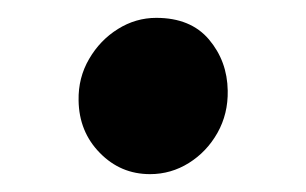

<svg xmlns="http://www.w3.org/2000/svg" viewBox="-20 -472 343 215"><path d="M148 -277Q115 -277 91.8 -300.8Q68.5 -324.5 68 -359.5Q67.5 -385 79.8 -406Q92 -427 112 -439.5Q132 -452 155 -452Q193.5 -452 214 -427.8Q234.5 -403.5 235 -370.5Q235.5 -344.5 223.5 -323.2Q211.5 -302 191.5 -289.5Q171.5 -277 148 -277Z"/></svg>

Font: Merriweather Sans Medium
Style: Regular
Weight: 500
Designer: Eben Sorkin
Foundry: Eben Sorkin
Version: Version 2.001